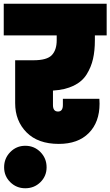

<svg xmlns="http://www.w3.org/2000/svg" viewBox="-31 -760 590 1026"><path d="M-11 -571V-740H539V-571H476V-545Q476 -489 466 -445Q456 -401 432 -362.5Q408 -324 362.5 -302Q317 -280 252 -276V-199Q252 -164 279 -164Q305 -164 305 -199V-232H500Q501 -220 501 -206Q501 -107 443.5 -49Q386 9 283 9Q172 9 111 -52.5Q50 -114 50 -209V-438H148Q220 -438 246 -465.5Q272 -493 272 -545V-571ZM104 246Q57 246 24 213.5Q-9 181 -9 134Q-9 86 24 52.5Q57 19 104 19Q152 19 185 52.5Q218 86 218 134Q218 181 185 213.5Q152 246 104 246Z"/></svg>

Font: Poppins Black
Style: Regular
Weight: 900
Designer: Ninad Kale (Devanagari), Jonny Pinhorn (Latin)
Foundry: Indian Type Foundry
Version: Version 3.200;PS 1.000;hotconv 16.6.54;makeotf.lib2.5.65590